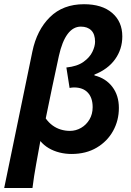

<svg xmlns="http://www.w3.org/2000/svg" viewBox="-42 -733 634 929"><path d="M-21.7 176.7 114.7 -484Q136.3 -587.8 199.6 -650.2Q262.8 -712.6 364.4 -712.6Q451.7 -712.6 500.7 -670.4Q549.8 -628.2 549.8 -557Q549.8 -495.3 515.1 -446.6Q480.3 -397.9 414.9 -372.1V-368.1Q470.2 -354.2 501.7 -312.6Q533.2 -271.1 533.2 -210.6Q533.2 -150.2 505.2 -99.6Q477.2 -48.9 425.7 -18.5Q374.3 12 304 12Q274.2 12 245.9 4.9Q217.6 -2.2 193.8 -16.2Q170 -30.2 153.2 -50.6Q143 6 132.7 62.5Q122.3 118.9 115.1 176.7ZM296.1 -99.7Q325.2 -99.7 350.4 -114.3Q375.5 -128.9 390.9 -154.8Q406.3 -180.8 406.3 -214.5Q406.3 -259.6 383 -284.7Q359.6 -309.9 316 -309.9Q310.8 -309.9 306 -309.3Q301.1 -308.7 294.7 -307.5L279.2 -406.4Q331.4 -411.8 361.8 -433.5Q392.1 -455.1 405 -482.1Q418 -509.1 418 -531.3Q418 -567.4 399.8 -585.8Q381.5 -604.2 349.2 -604.2Q312 -604.2 285.2 -568.4Q258.4 -532.5 242.9 -462.4Q226.2 -386.2 210.7 -312Q195.2 -237.8 179.3 -160Q193.9 -139.4 212.3 -126.1Q230.7 -112.7 252.2 -106.2Q273.6 -99.7 296.1 -99.7Z"/></svg>

Font: Source Sans Variable
Style: Italic
Weight: 200
Italic angle: -11°
Designer: Paul D. Hunt
Foundry: Adobe Systems Incorporated
Version: Version 3.006;hotconv 1.0.111;makeotfexe 2.5.65597